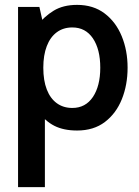

<svg xmlns="http://www.w3.org/2000/svg" viewBox="-20 -525 568 787"><path d="M54 242V-496.5H141.5L162.5 -403L130 -417.5Q161 -457.5 200 -481.2Q239 -505 296 -505Q362.5 -505 408.8 -470Q455 -435 479 -376.5Q503 -318 503 -247.5Q503 -177 479.5 -118.5Q456 -60 410 -25Q364 10 296 10Q241 10 203 -9.2Q165 -28.5 135.5 -69L164 -90.5V242ZM276.5 -82.5Q330.5 -82.5 360.8 -127.5Q391 -172.5 391 -247.5Q391 -323 360.8 -367.8Q330.5 -412.5 276.5 -412.5Q239.5 -412.5 212.8 -392.8Q186 -373 171.8 -336Q157.5 -299 157.5 -247.5Q157.5 -195 171.8 -158.2Q186 -121.5 212.8 -102Q239.5 -82.5 276.5 -82.5Z"/></svg>

Font: Cabin SemiCondensed SemiBold
Style: Regular
Weight: 600
Width: 4
Designer: Pablo Impallari
Foundry: Pablo Impallari. http://www.impallari.com Igino Marini. http://www.ikern.com
Version: Version 3.001